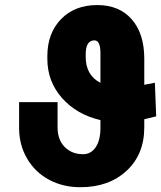

<svg xmlns="http://www.w3.org/2000/svg" viewBox="-20 -741 646 770"><path d="M606.4 -274.4 558.6 -262.7V-230Q558.6 -121.6 487.5 -55.9Q416.5 9.8 302.2 9.8Q232.4 9.8 176.5 -20.3Q120.6 -50.3 88.6 -105.2Q56.6 -160.2 56.6 -227.5V-331.5H210.9V-230Q210.9 -180.7 239.5 -151.6Q268.1 -122.6 313 -122.6Q344.7 -122.6 363.5 -150.1Q382.3 -177.7 382.8 -225.6V-259.3Q287.1 -281.7 228.5 -348.1Q169.9 -414.6 169.9 -504.9V-516.1Q169.9 -607.4 224.6 -664.1Q279.3 -720.7 370.1 -720.7Q458 -720.7 508.1 -663.8Q558.1 -606.9 558.6 -507.8V-400.9L601.1 -409.2ZM323.7 -512.7Q323.7 -439.5 382.8 -408.7V-529.8Q382.3 -579.1 358.4 -579.1Q323.7 -579.1 323.7 -522.5Z"/></svg>

Font: Roboto
Style: Regular
Weight: 900
Designer: Google
Version: Version 2.001171; 2014